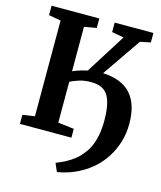

<svg xmlns="http://www.w3.org/2000/svg" viewBox="-138 -842 980 1166"><g transform="rotate(15 352.0 -259.0)"><path d="M332 224.5 309.5 172.5Q341.5 160 370.8 144.5Q400 129 425.8 108Q451.5 87 472.5 57.5Q490 35 502.8 4.2Q515.5 -26.5 522.5 -65.5Q529.5 -104.5 529.5 -151.5Q529.5 -257.5 499.5 -307.2Q469.5 -357 392.5 -357Q351 -357 318.8 -347Q286.5 -337 262.5 -324.5V-67.5L363 -55.5V0H39.5V-57L115.5 -68V-670L39.5 -683.5V-743H339.5V-683.5L262.5 -670V-390.5Q273 -395.5 287.8 -401Q302.5 -406.5 319.2 -411.2Q336 -416 353.5 -419.5L511.5 -670L436 -683.5V-743H679.5V-683.5L614 -670L447.5 -428Q506.5 -425.5 550.2 -408.2Q594 -391 623 -359Q652 -327 666.5 -280Q681 -233 681 -171.5Q681 -110 664.5 -56.5Q648 -3 620 40.8Q592 84.5 557.5 116.5Q519.5 151 479.2 173.2Q439 195.5 401 207.8Q363 220 332 224.5Z"/></g></svg>

Font: Merriweather 28pt
Style: Bold
Weight: 700
Version: Version 2.100